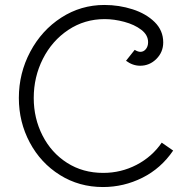

<svg xmlns="http://www.w3.org/2000/svg" viewBox="-20 -731 755 774"><path d="M56 -336Q56 -436 102 -522.5Q148 -609 227 -660Q306 -711 401 -711Q460 -711 514.5 -693.5Q569 -676 603.5 -642Q638 -608 638 -560Q638 -521 610.5 -493.5Q583 -466 545 -466Q515 -466 488 -486L523 -530Q536 -522 546 -522Q559 -522 568 -533Q577 -544 577 -561Q577 -590 549.5 -611Q522 -632 481 -643Q440 -654 402 -654Q321 -654 255.5 -610.5Q190 -567 153 -494Q116 -421 116 -336Q116 -254 151.5 -184.5Q187 -115 250.5 -74.5Q314 -34 396 -34Q468 -34 530.5 -66.5Q593 -99 632 -156L678 -124Q629 -52 554 -14.5Q479 23 395 23Q299 23 221.5 -25.5Q144 -74 100 -156.5Q56 -239 56 -336Z"/></svg>

Font: Bellota
Style: Regular
Weight: 400
Designer: Kemie Guaida
Foundry: Kemie Guaida
Version: Version 4.001